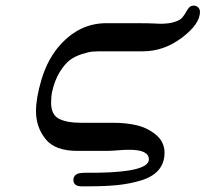

<svg xmlns="http://www.w3.org/2000/svg" viewBox="-20 -532 725 677"><path d="M106.9 -140.1Q106.9 -186 126 -250.5Q145 -314.9 182.1 -361.8Q253.9 -449.7 353 -450.2H464.8Q502.9 -450.2 522.9 -449.2Q543 -448.2 544.9 -448.2Q575.7 -448.2 595.5 -454.6Q615.2 -460.9 623 -470.5Q630.9 -480 636 -489.5Q641.1 -499 647 -505.6Q652.8 -512.2 663.1 -512.2Q671.9 -512.2 678.5 -506.1Q685.1 -500 685.1 -490.2Q685.1 -447.3 621.6 -399.2Q558.1 -351.1 483.9 -351.1H340.8Q321.8 -351.1 307.4 -350.1Q293 -349.1 268.1 -341.1Q243.2 -333 225.6 -319.6Q208 -306.2 190.4 -277.6Q172.9 -249 164.1 -210Q160.2 -192.9 160.2 -169.9Q160.2 -127.9 187.5 -113.5Q214.8 -99.1 265.1 -99.1H379.9Q422.9 -99.1 460.9 -90.6Q499 -82 529.5 -57.1Q560.1 -32.2 560.1 6.8Q560.1 43 539.1 67.4Q518.1 91.8 478 104Q438 116.2 394.5 120.6Q351.1 125 292 125H268.1Q239.3 125 238.8 103Q238.8 84 258.8 79.1Q266.6 77.1 284.2 77.1H324.2Q505.4 74.2 504.9 29.8Q504.9 -4.4 434.1 -3.9Q418.9 -3.9 396 -2Q373 0 357.9 0H252Q173.8 0 140.4 -42Q106.9 -84 106.9 -140.1Z"/></svg>

Font: CMU Serif
Style: BoldItalic
Weight: 700
Italic angle: -14.04°
Version: Version 0.7.0